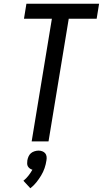

<svg xmlns="http://www.w3.org/2000/svg" viewBox="-20 -755 549 1025"><path d="M149 0 257 -655H108L121 -735H509L496 -655H347L239 0ZM142 250 105 210Q120 198 132 182.5Q144 167 153 151Q145 149 138.5 144Q132 139 128.5 132.5Q125 126 125 117.5Q125 109 126 101Q128 90 132.5 80Q137 70 145 63Q153 56 164.5 52.5Q176 49 186 49Q196 49 205.5 52.5Q215 56 221 63Q227 70 228.5 80Q230 90 228 101Q225 122 218 142.5Q211 163 199.5 182Q188 201 174 218.5Q160 236 142 250Z"/></svg>

Font: Iosevka Term Curly Medium
Style: Italic
Weight: 500
Italic angle: -9°
Designer: Belleve Invis
Foundry: Belleve Invis
Version: Version 32.3.0